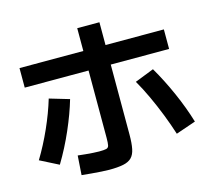

<svg xmlns="http://www.w3.org/2000/svg" viewBox="-119 -956 1238 1139"><g transform="rotate(-15 500.0 -386.5)"><path d="M415 44Q395.3 44 366.8 42.1Q338.3 40.3 307.3 37.6Q276.3 35 248 32L256 -86.6Q279.3 -84 303.5 -81.6Q327.7 -79.3 349 -78Q370.3 -76.6 385.4 -76.6Q415.7 -76.6 429 -79.8Q442.4 -83 445.5 -97.1Q448.7 -111.3 448.7 -143V-816.7H585V-126.7Q585 -73.7 578.1 -39.8Q571.3 -6 553.1 12.2Q535 30.3 501.6 37.1Q468.3 44 415 44ZM26 -118.7Q73.7 -197.3 113.2 -286Q152.7 -374.7 177.4 -457.3L299 -421.3Q274.3 -336.7 233.1 -242.4Q192 -148 139.6 -61ZM857.4 -59Q838 -120 813.2 -183.4Q788.4 -246.7 760.2 -307.5Q732 -368.3 702.4 -419.3L819.6 -465.3Q868.3 -382 910.3 -287Q952.3 -192 979.6 -101ZM56.7 -556.7V-676.7H943.3V-556.7Z"/></g></svg>

Font: M PLUS 1 Thin
Style: Regular
Weight: 100
Designer: Coji Morishita
Foundry: UNDERFOREST DESIGN
Version: Version 1.001